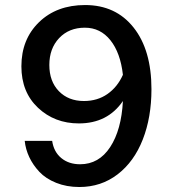

<svg xmlns="http://www.w3.org/2000/svg" viewBox="-20 -730 690 762"><path d="M293 -240.2Q196.8 -240.2 130.9 -302.2Q64.9 -364.3 64.9 -466.8Q64.9 -574.2 135 -642.1Q205.1 -710 317.9 -710Q439.5 -710 510.3 -620.6Q581.1 -531.2 581.1 -376Q581.1 -264.2 546.6 -176.3Q512.2 -88.4 446.8 -38.1Q381.3 12.2 294.9 12.2Q244.1 12.2 202.9 -4.4Q161.6 -21 136.2 -48.1Q110.8 -75.2 96.2 -106.4Q81.5 -137.7 78.1 -170.9H187Q193.4 -127.4 223.1 -102.8Q252.9 -78.1 297.9 -78.1Q372.6 -78.1 417.2 -146.2Q461.9 -214.4 467.8 -329.1Q407.2 -240.2 293 -240.2ZM316.9 -620.1Q253.9 -620.1 214.8 -578.9Q175.8 -537.6 175.8 -472.2Q175.8 -407.2 213.6 -368.2Q251.5 -329.1 313 -329.1Q366.7 -329.1 406.5 -356.9Q446.3 -384.8 467.8 -433.1Q458 -520.5 418.2 -570.3Q378.4 -620.1 316.9 -620.1Z"/></svg>

Font: Azeret Mono
Style: Regular
Weight: 400
Designer: Martin Vácha
Foundry: Displaay
Version: Version 1.002